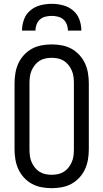

<svg xmlns="http://www.w3.org/2000/svg" viewBox="-20 -975 540 1003"><path d="M250 8Q223 8 196.5 3Q170 -2 147 -14.5Q124 -27 105.5 -47Q87 -67 76 -91Q65 -115 60.5 -141.5Q56 -168 56 -195V-540Q56 -567 60.5 -593.5Q65 -620 76 -644Q87 -668 105.5 -688Q124 -708 147 -720.5Q170 -733 196.5 -738Q223 -743 250 -743Q277 -743 303.5 -738Q330 -733 353 -720.5Q376 -708 394.5 -688Q413 -668 424 -644Q435 -620 439.5 -593.5Q444 -567 444 -540V-195Q444 -168 439.5 -141.5Q435 -115 424 -91Q413 -67 394.5 -47Q376 -27 353 -14.5Q330 -2 303.5 3Q277 8 250 8ZM250 -62Q267 -62 283.5 -65.5Q300 -69 314 -78Q328 -87 338.5 -100.5Q349 -114 355.5 -129.5Q362 -145 364 -161.5Q366 -178 366 -195V-540Q366 -557 364 -573.5Q362 -590 355.5 -605.5Q349 -621 338.5 -634.5Q328 -648 314 -657Q300 -666 283.5 -669.5Q267 -673 250 -673Q233 -673 216.5 -669.5Q200 -666 186 -657Q172 -648 161.5 -634.5Q151 -621 144.5 -605.5Q138 -590 136 -573.5Q134 -557 134 -540V-195Q134 -178 136 -161.5Q138 -145 144.5 -129.5Q151 -114 161.5 -100.5Q172 -87 186 -78Q200 -69 216.5 -65.5Q233 -62 250 -62ZM95 -815Q95 -845 105.5 -873.5Q116 -902 139 -921Q162 -940 191 -947.5Q220 -955 250 -955Q280 -955 309 -947.5Q338 -940 361 -921Q384 -902 394.5 -873.5Q405 -845 405 -815H335Q335 -831 329 -847Q323 -863 311 -873.5Q299 -884 282.5 -888Q266 -892 250 -892Q234 -892 217.5 -888Q201 -884 189 -873.5Q177 -863 171 -847Q165 -831 165 -815Z"/></svg>

Font: Iosevka srxl
Style: Regular
Weight: 400
Monospace: yes
Designer: Belleve Invis
Foundry: Belleve Invis
Version: Version 33.0.1; ttfautohint (v1.8.3)